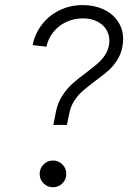

<svg xmlns="http://www.w3.org/2000/svg" viewBox="-20 -748 517 775"><path d="M327.6 -454.6Q356.4 -476.6 373.3 -491Q390.1 -505.4 403.1 -524.4Q416 -543.5 419.9 -566.4Q421.4 -575.2 421.4 -584Q421.4 -609.4 408.2 -629.9Q395 -650.4 370.8 -662.1Q346.7 -673.8 314.5 -673.8Q278.3 -673.8 247.3 -659.2Q216.3 -644.5 195.3 -618.7Q174.3 -592.8 167.5 -559.6L111.8 -565.9Q120.6 -611.3 148.7 -648.2Q176.8 -685.1 219.7 -706.3Q262.7 -727.5 314 -727.5Q360.4 -727.5 397.5 -710.4Q434.6 -693.4 455.8 -661.9Q477.1 -630.4 477.1 -589.8Q477.1 -578.6 474.6 -563Q469.2 -530.8 453.4 -505.9Q437.5 -481 417.5 -463.1Q397.5 -445.3 364.7 -421.4Q333 -397.5 314.5 -381.3Q295.9 -365.2 280.8 -342.8Q265.6 -320.3 259.8 -291.5L250 -243.7H195.3L205.6 -296.4Q212.9 -333 231.2 -361.3Q249.5 -389.6 271.7 -409.7Q293.9 -429.7 327.6 -454.6ZM140.1 -45.9Q140.1 -68.4 155.8 -84.2Q171.4 -100.1 193.8 -100.1Q216.3 -100.1 231.9 -84.2Q247.6 -68.4 247.6 -45.9Q247.6 -23.4 231.9 -7.8Q216.3 7.8 193.8 7.8Q171.4 7.8 155.8 -7.8Q140.1 -23.4 140.1 -45.9Z"/></svg>

Font: Reddit Sans Chocolate Light
Style: Italic
Weight: 300
Italic angle: -11.25°
Designer: Stephen Hutchings
Version: Version 1.013